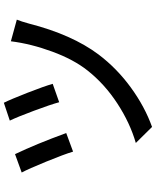

<svg xmlns="http://www.w3.org/2000/svg" viewBox="78 -882 843 1040"><g transform="rotate(-90 500.0 -362.5)"><path d="M366.2 -731.4 462.9 -763.7Q481.4 -726.6 517.1 -635.3Q552.7 -543.9 565.4 -499L465.8 -463.9Q453.1 -510.7 419.4 -601.1Q385.7 -691.4 366.2 -731.4ZM795.9 -725.6 913.1 -693.4Q903.3 -669.9 891.6 -627Q832 -394.5 724.6 -251Q649.4 -151.4 545.4 -75.7Q441.4 0 332 39.1L245.1 -48.8Q353.5 -80.1 459 -148.9Q564.5 -217.8 637.7 -310.5Q697.3 -385.7 739.7 -501Q782.2 -616.2 795.9 -725.6ZM85 -667 184.6 -703.1Q239.3 -588.9 298.8 -425.8L198.2 -388.7Q183.6 -437.5 144 -534.2Q104.5 -630.9 85 -667Z"/></g></svg>

Font: GenEi Gothic M SemiBold
Style: Regular
Weight: 500
Designer: o_tamon (Modified); [Source Han Sans]
Ryoko NISHIZUKA  (kana & ideographs); Paul D. Hunt (Latin, Greek & Cyrillic); Wenl
Version: Version 1.1a;Original Version 1.004